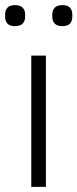

<svg xmlns="http://www.w3.org/2000/svg" viewBox="-29 -729 302 749"><path d="M93 0V-512H150V0ZM30 -627Q9 -627 0 -637Q-9 -647 -9 -663V-673Q-9 -689 0 -699Q9 -709 30 -709Q50 -709 59.5 -699Q69 -689 69 -673V-663Q69 -647 59.5 -637Q50 -627 30 -627ZM214 -627Q194 -627 184.5 -637Q175 -647 175 -663V-673Q175 -689 184.5 -699Q194 -709 214 -709Q235 -709 244 -699Q253 -689 253 -673V-663Q253 -647 244 -637Q235 -627 214 -627Z"/></svg>

Font: IBM Plex Sans Thai Light
Style: Regular
Weight: 300
Designer: Mike Abbink, Paul van der Laan, Pieter van Rosmalen, Ben Mitchell, Mark Frömberg
Foundry: Bold Monday
Version: Version 1.2